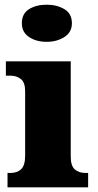

<svg xmlns="http://www.w3.org/2000/svg" viewBox="-20 -797 416 817"><path d="M179 -619Q134 -619 103.5 -639.5Q73 -660 73 -698Q73 -739 103.5 -758Q134 -777 179 -777Q222 -777 254 -758Q286 -739 286 -698Q286 -660 254 -639.5Q222 -619 179 -619ZM12 0V-61H24Q53 -61 70 -77Q87 -93 87 -135V-409Q87 -446 69 -460.5Q51 -475 24 -475H5V-536H281V-131Q281 -91 298.5 -76Q316 -61 344 -61H355V0Z"/></svg>

Font: Noto Serif Sinhala Black
Style: Regular
Weight: 900
Designer: Jelle Bosma - Monotype Design Team
Foundry: Monotype Imaging Inc.
Version: Version 2.007; ttfautohint (v1.8.4.7-5d5b)